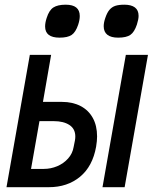

<svg xmlns="http://www.w3.org/2000/svg" viewBox="-20 -778 640 798"><path d="M104 -550H192.5L158.5 -354.5H238Q281.5 -354.5 314.5 -337.5Q347.5 -320.5 365.5 -288.2Q383.5 -256 383.5 -211Q383.5 -192.5 379.5 -168.5Q365 -86.5 312.5 -43.2Q260 0 183 0H7ZM286 -167 291.5 -194.5Q293 -203 293 -210.5Q293 -242.5 268.5 -258.5Q244 -274.5 204 -274.5H144L109 -76H162.5Q191 -76 217.8 -87.2Q244.5 -98.5 263 -119.2Q281.5 -140 286 -167ZM503 -550H595L498 0H406ZM167.5 -668Q167.5 -684 174 -703.5Q184 -735.5 202 -747Q220 -758.5 253 -758.5Q311.5 -758.5 311.5 -711.5Q311.5 -695 305 -675.5Q294.5 -644 277.8 -632.8Q261 -621.5 227.5 -621.5Q167.5 -621.5 167.5 -668ZM411 -669Q411 -684 417.5 -703Q425 -725.5 435 -737.2Q445 -749 459.5 -753.8Q474 -758.5 497 -758.5Q525.5 -758.5 540.8 -747Q556 -735.5 556 -712Q556 -698 549 -676Q538.5 -644.5 521.8 -633Q505 -621.5 471 -621.5Q441.5 -621.5 426.2 -633.5Q411 -645.5 411 -669Z"/></svg>

Font: JuliaMono Medium
Style: Italic
Weight: 500
Italic angle: -9°
Monospace: yes
Designer: cormullion
Foundry: corm
Version: Version 0.054; ttfautohint (v1.8.4)